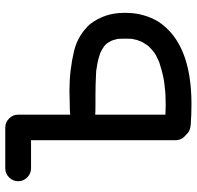

<svg xmlns="http://www.w3.org/2000/svg" viewBox="-29 -713 748 730"><g transform="rotate(-90 345.0 -348.0)"><path d="M274 -360V-93L310 -92Q352 -92 373 -95L392 -97Q425 -101 468 -115Q473 -116 476.5 -118Q480 -120 483 -121Q502 -129 513 -138L517 -141Q539 -160 541 -167Q548 -176 553 -187V-188Q559 -201 561 -215L562 -218Q563 -226 563 -249Q563 -266 562.5 -268.5Q562 -271 562 -275Q556 -298 555 -298L548 -311Q543 -319 533 -327L531 -328Q521 -335 510 -340Q509 -340 508.5 -340.5Q508 -341 495.5 -345Q483 -349 469.5 -351.5Q456 -354 454 -354Q441 -357 425 -357Q387 -359 348 -359H322Q280 -359 274 -360ZM225 -702Q245 -702 259.5 -687.5Q274 -673 274 -653V-455Q286 -457 324 -457Q344 -458 365 -458Q443 -458 518 -440Q577 -425 618 -380Q661 -324 661 -252V-242Q661 -178 629 -122Q547 6 314 6Q274 6 234 3Q210 1 196 -16Q177 -31 177 -55V-604H70Q50 -604 35.5 -618.5Q21 -633 21 -653Q21 -673 35.5 -687.5Q50 -702 70 -702Z"/></g></svg>

Font: Bad Comic
Style: Regular
Weight: 400
Designer: GGBotNet
Foundry: f0n7
Version: 0.9